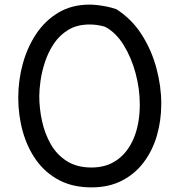

<svg xmlns="http://www.w3.org/2000/svg" viewBox="-20 -795 771 831"><path d="M376 16Q295 16 235.5 -15.5Q176 -47 137 -101.5Q98 -156 78.5 -226Q59 -296 59 -372Q59 -447 78.5 -518.5Q98 -590 136.5 -648Q175 -706 233 -740.5Q291 -775 367 -775Q383 -775 401 -773Q419 -771 440 -767Q461 -763 484 -755Q551 -712 593.5 -645Q636 -578 657 -500Q678 -422 678 -346Q678 -273 659 -208Q640 -143 602 -92.5Q564 -42 507.5 -13Q451 16 376 16ZM150 -380Q150 -325 162 -270.5Q174 -216 200 -170.5Q226 -125 269.5 -97.5Q313 -70 376 -70Q442 -70 488.5 -104Q535 -138 560 -199.5Q585 -261 585 -343Q585 -410 567 -477.5Q549 -545 515.5 -599.5Q482 -654 435 -679Q419 -684 402 -686.5Q385 -689 368 -689Q314 -689 276 -666Q238 -643 213.5 -606.5Q189 -570 175 -527.5Q161 -485 155.5 -446Q150 -407 150 -380Z"/></svg>

Font: Playpen Sans Arabic
Style: Regular
Weight: 400
Designer: Azza Alameddine, Laura Meseguer, Veronika Burian, José Scaglione
Foundry: TypeTogether
Version: Version 2.000